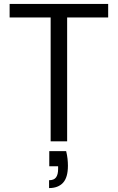

<svg xmlns="http://www.w3.org/2000/svg" viewBox="-20 -720 600 978"><path d="M238 0V-631H29V-700H531V-631H322V0ZM230 238V198Q255 198 265.5 183.5Q276 169 276 141V127H231V50H317Q322 70 324 89Q326 108 326 124Q326 184 301 211Q276 238 230 238Z"/></svg>

Font: DM Sans 20pt
Style: Regular
Weight: 400
Version: Version 4.004;gftools[0.9.30]